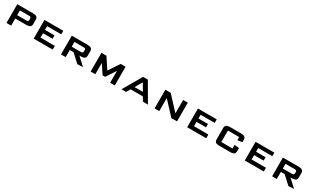

<svg xmlns="http://www.w3.org/2000/svg" viewBox="326 -2170 6282 3907"><g transform="rotate(30 3466.5 -216.0)"><path d="M227.1 -166.5V0H117.2V-439.5H487.3Q549.3 -439.5 575 -418.7Q600.6 -397.9 600.6 -351.1V-250.5Q600.6 -166.5 489.3 -166.5ZM227.1 -356.4V-245.6H450.7Q467.3 -245.6 479 -255.9Q490.7 -266.1 490.7 -281.2V-320.8Q490.7 -335.9 479 -346.2Q467.3 -356.4 450.7 -356.4Z M1203.6 0H756.3V-439.5H1197.8V-356.4H866.2V-269H1089.8V-189.9H866.2V-87.4H1203.6Z M1734.4 -166.5 1914.6 0 1785.6 6.8 1597.7 -166.5H1508.3V0H1398.4V-439.5H1768.6Q1830.6 -439.5 1856.2 -418.7Q1881.8 -397.9 1881.8 -351.1V-250.5Q1881.8 -166.5 1777.3 -166.5ZM1508.3 -356.4V-245.6H1731.9Q1748.5 -245.6 1760.3 -255.9Q1772 -266.1 1772 -281.2V-320.8Q1772 -335.9 1760.3 -346.2Q1748.5 -356.4 1731.9 -356.4Z M2662.1 -439.5V0H2552.2V-278.8L2402.8 -53.2H2344.2L2204.6 -264.6V0H2094.7V-439.5H2211.9L2378.9 -186.5L2546.4 -439.5Z M3185.1 -439.5 3440.9 0H3322.3L3268.1 -92.8H2980L2926.3 0H2817.9L3073.7 -439.5ZM3026.4 -171.9H3222.2L3124 -339.8Z M3991.7 0 3706.5 -306.2V0H3596.7V-439.5H3721.7L4014.2 -125.5V-439.5H4124V0Z M4810.1 0H4362.8V-439.5H4804.2V-356.4H4472.7V-269H4696.3V-189.9H4472.7V-87.4H4810.1Z M5488.3 -159.2V-91.8Q5488.3 -42.5 5462.9 -21.2Q5437.5 0 5375 0H5118.2Q5055.7 0 5030.3 -20.8Q5004.9 -41.5 5004.9 -89.8V-353.5Q5004.9 -399.4 5030.5 -419.4Q5056.2 -439.5 5118.2 -439.5H5375Q5437 -439.5 5462.6 -418.7Q5488.3 -397.9 5488.3 -351.1V-297.9L5378.4 -282.7V-356.4H5114.7V-87.4H5378.4V-174.3Z M6163.6 0H5716.3V-439.5H6157.7V-356.4H5826.2V-269H6049.8V-189.9H5826.2V-87.4H6163.6Z M6694.3 -166.5 6874.5 0 6745.6 6.8 6557.6 -166.5H6468.3V0H6358.4V-439.5H6728.5Q6790.5 -439.5 6816.2 -418.7Q6841.8 -397.9 6841.8 -351.1V-250.5Q6841.8 -166.5 6737.3 -166.5ZM6468.3 -356.4V-245.6H6691.9Q6708.5 -245.6 6720.2 -255.9Q6731.9 -266.1 6731.9 -281.2V-320.8Q6731.9 -335.9 6720.2 -346.2Q6708.5 -356.4 6691.9 -356.4Z"/></g></svg>

Font: Squarish Sans CT
Style: RegularSC
Weight: 400
Version: Version 0.9